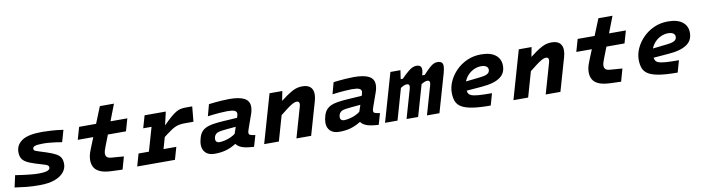

<svg xmlns="http://www.w3.org/2000/svg" viewBox="-29 -1245 6811 1863"><g transform="rotate(-10 3377.0 -313.0)"><path d="M521 -148Q521 -104 491 -67Q461 -30 401.5 -8Q342 14 253 14Q180 14 125 8.5Q70 3 8 -6L34 -123Q108 -111 167 -105Q226 -99 258 -99Q326 -99 350 -110Q374 -121 374 -137Q374 -154 362.5 -161.5Q351 -169 316 -179L250 -199Q191 -217 159.5 -235.5Q128 -254 116 -278.5Q104 -303 104 -338Q104 -407 164.5 -449Q225 -491 365 -491Q402 -491 457 -487.5Q512 -484 572 -475L539 -359Q479 -369 433.5 -373.5Q388 -378 360 -378Q296 -378 274 -370Q252 -362 252 -346Q252 -335 256.5 -329.5Q261 -324 273 -320Q285 -316 305 -309L368 -289Q430 -269 463 -250.5Q496 -232 508.5 -208Q521 -184 521 -148Z M948 -250Q938 -226 933 -208Q928 -190 928 -177Q928 -155 941 -142.5Q954 -130 988 -128L1105 -119L1070 5L962 1Q890 -2 849.5 -20.5Q809 -39 792.5 -69.5Q776 -100 776 -137Q776 -157 780 -181Q784 -205 804 -254L845 -355H692L727 -477H894L960 -640H1099L1036 -477H1202L1167 -355H989Z M1581 -477 1549 -339H1558L1461 0H1317L1454 -477ZM1486 -203 1547 -342Q1593 -389 1625 -416.5Q1657 -444 1681.5 -458.5Q1706 -473 1729 -477.5Q1752 -482 1779 -482H1842L1828 -333H1748Q1719 -333 1697.5 -330Q1676 -327 1656.5 -319.5Q1637 -312 1614 -297.5Q1591 -283 1560.5 -260Q1530 -237 1486 -203ZM1372 -477H1535L1500 -355H1337ZM1250 -122H1622L1587 0H1215Z M2042 -94Q2064 -94 2094 -100.5Q2124 -107 2155.5 -121Q2187 -135 2211 -156L2193 -49H2187Q2139 -19 2089.5 -5Q2040 9 1978 9Q1920 9 1889.5 -21Q1859 -51 1859 -99Q1859 -133 1871 -171.5Q1883 -210 1905 -232Q1922 -249 1946.5 -260Q1971 -271 2012.5 -278Q2054 -285 2121 -289L2268 -298L2238 -215L2138 -206Q2100 -203 2077.5 -199Q2055 -195 2043.5 -190.5Q2032 -186 2025 -179Q2014 -168 2009.5 -155.5Q2005 -143 2005 -127Q2005 -112 2015.5 -103Q2026 -94 2042 -94ZM2346 -180Q2339 -161 2336.5 -150.5Q2334 -140 2334 -133Q2334 -121 2342 -115.5Q2350 -110 2366 -107L2397 -101L2365 9L2321 5Q2270 0 2238.5 -14Q2207 -28 2193 -49V-123L2249 -290Q2257 -313 2259 -321.5Q2261 -330 2261 -338Q2261 -358 2240 -367.5Q2219 -377 2167 -377Q2142 -377 2093.5 -373.5Q2045 -370 1975 -361L2006 -475Q2080 -484 2129.5 -487Q2179 -490 2207 -490Q2307 -490 2356 -463.5Q2405 -437 2405 -380Q2405 -364 2401.5 -345Q2398 -326 2390 -304Z M2729 -477 2701 -333H2706L2611 0H2466L2603 -477ZM2662 -232 2685 -364Q2734 -402 2769.5 -426.5Q2805 -451 2831.5 -464.5Q2858 -478 2880.5 -483Q2903 -488 2927 -488Q2980 -488 3006.5 -463Q3033 -438 3033 -391Q3033 -377 3030.5 -361Q3028 -345 3023 -327L2929 0H2784L2870 -300Q2872 -307 2873 -313.5Q2874 -320 2874 -324Q2874 -338 2867.5 -344.5Q2861 -351 2848 -351Q2838 -351 2826 -347Q2814 -343 2794.5 -331.5Q2775 -320 2743.5 -296Q2712 -272 2662 -232Z M3270 -94Q3292 -94 3322 -100.5Q3352 -107 3383.5 -121Q3415 -135 3439 -156L3421 -49H3415Q3367 -19 3317.5 -5Q3268 9 3206 9Q3148 9 3117.5 -21Q3087 -51 3087 -99Q3087 -133 3099 -171.5Q3111 -210 3133 -232Q3150 -249 3174.5 -260Q3199 -271 3240.5 -278Q3282 -285 3349 -289L3496 -298L3466 -215L3366 -206Q3328 -203 3305.5 -199Q3283 -195 3271.5 -190.5Q3260 -186 3253 -179Q3242 -168 3237.5 -155.5Q3233 -143 3233 -127Q3233 -112 3243.5 -103Q3254 -94 3270 -94ZM3574 -180Q3567 -161 3564.5 -150.5Q3562 -140 3562 -133Q3562 -121 3570 -115.5Q3578 -110 3594 -107L3625 -101L3593 9L3549 5Q3498 0 3466.5 -14Q3435 -28 3421 -49V-123L3477 -290Q3485 -313 3487 -321.5Q3489 -330 3489 -338Q3489 -358 3468 -367.5Q3447 -377 3395 -377Q3370 -377 3321.5 -373.5Q3273 -370 3203 -361L3234 -475Q3308 -484 3357.5 -487Q3407 -490 3435 -490Q3535 -490 3584 -463.5Q3633 -437 3633 -380Q3633 -364 3629.5 -345Q3626 -326 3618 -304Z M3893 -477 3880 -391H3923L3876 -336L3780 0H3657L3794 -477ZM3846 -291 3901 -391Q3945 -435 3971.5 -456.5Q3998 -478 4016 -485Q4034 -492 4050 -492Q4076 -492 4089 -481.5Q4102 -471 4102 -445Q4102 -435 4099.5 -421.5Q4097 -408 4092 -391H4150L4076 -324L3983 0H3869L3950 -282Q3952 -290 3953 -296.5Q3954 -303 3954 -308Q3954 -331 3930 -331Q3923 -331 3915 -329.5Q3907 -328 3897 -323.5Q3887 -319 3874.5 -311Q3862 -303 3846 -291ZM4048 -292 4117 -391Q4158 -435 4182.5 -456.5Q4207 -478 4224 -485Q4241 -492 4257 -492Q4286 -492 4299.5 -480.5Q4313 -469 4313 -443Q4313 -430 4310 -414.5Q4307 -399 4302 -379L4193 0H4070L4151 -282Q4153 -290 4154 -296Q4155 -302 4155 -307Q4155 -331 4130 -331Q4124 -331 4116 -329Q4108 -327 4098 -322.5Q4088 -318 4075.5 -310.5Q4063 -303 4048 -292Z M4670 -379Q4635 -379 4602.5 -365Q4570 -351 4544.5 -326Q4519 -301 4504 -268Q4489 -235 4489 -197Q4489 -167 4496.5 -148Q4504 -129 4528 -119.5Q4552 -110 4600 -106.5Q4648 -103 4729 -103L4696 13Q4586 13 4517 2Q4448 -9 4410.5 -31.5Q4373 -54 4359 -90Q4345 -126 4345 -175Q4345 -231 4370.5 -287Q4396 -343 4442 -389.5Q4488 -436 4550.5 -464Q4613 -492 4688 -492Q4782 -492 4831 -453Q4880 -414 4880 -348Q4880 -312 4867 -284Q4854 -256 4825.5 -235Q4797 -214 4752 -200.5Q4707 -187 4644 -182L4437 -165L4465 -255L4644 -275Q4680 -279 4700.5 -286.5Q4721 -294 4729.5 -306Q4738 -318 4738 -333Q4738 -354 4720.5 -366.5Q4703 -379 4670 -379Z M5185 -477 5157 -333H5162L5067 0H4922L5059 -477ZM5118 -232 5141 -364Q5190 -402 5225.5 -426.5Q5261 -451 5287.5 -464.5Q5314 -478 5336.5 -483Q5359 -488 5383 -488Q5436 -488 5462.5 -463Q5489 -438 5489 -391Q5489 -377 5486.5 -361Q5484 -345 5479 -327L5385 0H5240L5326 -300Q5328 -307 5329 -313.5Q5330 -320 5330 -324Q5330 -338 5323.5 -344.5Q5317 -351 5304 -351Q5294 -351 5282 -347Q5270 -343 5250.5 -331.5Q5231 -320 5199.5 -296Q5168 -272 5118 -232Z M5860 -250Q5850 -226 5845 -208Q5840 -190 5840 -177Q5840 -155 5853 -142.5Q5866 -130 5900 -128L6017 -119L5982 5L5874 1Q5802 -2 5761.5 -20.5Q5721 -39 5704.5 -69.5Q5688 -100 5688 -137Q5688 -157 5692 -181Q5696 -205 5716 -254L5757 -355H5604L5639 -477H5806L5872 -640H6011L5948 -477H6114L6079 -355H5901Z M6512 -379Q6477 -379 6444.5 -365Q6412 -351 6386.5 -326Q6361 -301 6346 -268Q6331 -235 6331 -197Q6331 -167 6338.5 -148Q6346 -129 6370 -119.5Q6394 -110 6442 -106.5Q6490 -103 6571 -103L6538 13Q6428 13 6359 2Q6290 -9 6252.5 -31.5Q6215 -54 6201 -90Q6187 -126 6187 -175Q6187 -231 6212.5 -287Q6238 -343 6284 -389.5Q6330 -436 6392.5 -464Q6455 -492 6530 -492Q6624 -492 6673 -453Q6722 -414 6722 -348Q6722 -312 6709 -284Q6696 -256 6667.5 -235Q6639 -214 6594 -200.5Q6549 -187 6486 -182L6279 -165L6307 -255L6486 -275Q6522 -279 6542.5 -286.5Q6563 -294 6571.5 -306Q6580 -318 6580 -333Q6580 -354 6562.5 -366.5Q6545 -379 6512 -379Z"/></g></svg>

Font: Intel One Mono Light
Style: Italic
Weight: 300
Italic angle: -16°
Monospace: yes
Designer: Fred Shallcrass
Foundry: Frere-Jones Type LLC
Version: Version 1.004